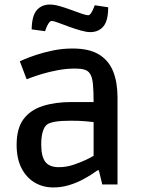

<svg xmlns="http://www.w3.org/2000/svg" viewBox="-20 -810 625 843"><path d="M214 13Q168 13 131.5 -9Q95 -31 74 -72.5Q53 -114 53 -174Q53 -246 83 -286.5Q113 -327 167.5 -344.5Q222 -362 294 -362H391Q391 -410 388 -441.5Q385 -473 374 -488Q366 -500 350 -504.5Q334 -509 311 -509Q272 -509 234.5 -502Q197 -495 165.5 -485.5Q134 -476 115.5 -469Q97 -462 97 -462L67 -541Q67 -541 86.5 -549.5Q106 -558 139 -569Q172 -580 213 -588.5Q254 -597 299 -597Q372 -597 415 -570.5Q458 -544 477 -496Q496 -448 496 -382V0H429L414 -62H408Q401 -57 383 -45Q365 -33 339 -19.5Q313 -6 281 3.5Q249 13 214 13ZM238 -76Q271 -76 302.5 -86.5Q334 -97 358 -108.5Q382 -120 391 -126V-274Q382 -275 356.5 -277.5Q331 -280 290 -280Q206 -280 185 -262Q174 -253 167.5 -231Q161 -209 161 -176Q161 -123 179 -99.5Q197 -76 238 -76ZM376 -669Q359 -669 333 -676.5Q307 -684 281 -693.5Q255 -703 235 -710.5Q215 -718 207 -718Q200 -718 193 -707Q186 -696 182 -684.5Q178 -673 178 -673L119 -681Q120 -741 141.5 -765.5Q163 -790 199 -790Q218 -790 242.5 -783Q267 -776 292.5 -766.5Q318 -757 338.5 -750Q359 -743 367 -743Q374 -743 380.5 -753.5Q387 -764 391.5 -775.5Q396 -787 396 -787L455 -778Q455 -719 434 -694Q413 -669 376 -669Z"/></svg>

Font: Ruda SemiBold
Style: Regular
Weight: 600
Designer: Mariela Monsalve and Angelina Sanchez
Foundry: Mariela Monsalve and Angelina Sanchez
Version: Version 2.001